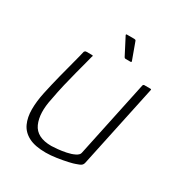

<svg xmlns="http://www.w3.org/2000/svg" viewBox="-152 -735 797 848"><g transform="rotate(30 246.5 -311.5)"><path d="M201 4Q146 4 113.5 -13Q81 -30 67 -60.5Q53 -91 53 -131.5Q53 -172 63 -219Q74 -270 86.5 -319Q99 -368 109.5 -407Q120 -446 124 -465Q127 -470 129.5 -471Q132 -472 137 -472H160Q166 -472 167.5 -471Q169 -470 166 -464Q164 -456 157.5 -431Q151 -406 141.5 -370.5Q132 -335 122.5 -294.5Q113 -254 106 -215Q88 -134 110.5 -84Q133 -34 208 -34Q218 -34 238.5 -36Q259 -38 281.5 -42.5Q304 -47 321 -55.5Q338 -64 340 -75L423 -467Q424 -469 425.5 -470.5Q427 -472 428 -472H461Q463 -472 464.5 -471Q466 -470 465 -467L376 -48Q374 -36 367 -30.5Q360 -25 341 -19Q334 -16 310 -10.5Q286 -5 256 -0.5Q226 4 201 4ZM300 -531Q296 -531 293 -535L248 -622Q247 -624 248 -625.5Q249 -627 251 -627H289Q292 -627 294.5 -626Q297 -625 298 -622L329 -537Q331 -531 326 -531Z"/></g></svg>

Font: Glory ExtraLight
Style: Italic
Weight: 250
Italic angle: -12°
Version: Version 1.011